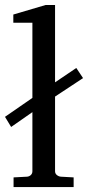

<svg xmlns="http://www.w3.org/2000/svg" viewBox="-29 -757 356 777"><path d="M307.1 -440.9 193.8 -366.2V-64Q193.8 -54.7 200.9 -48.8Q208 -43 216.8 -42L269 -39.1V0H25.9V-39.1L81.1 -42Q89.8 -43 95.9 -48.8Q102.1 -54.7 102.1 -64V-303.2L16.1 -243.2L-8.8 -284.2L102.1 -360.8V-665H24.9V-698.2L155.8 -736.8H193.8V-423.8L279.8 -481.9Z"/></svg>

Font: Charis
Style: Regular
Weight: 400
Designer: Walt Agee, Miriam Martin, Annie Olsen, Victor Gaultney, Lorna Priest, Alan Ward, Bob Hallissy, Martin Hosken, Sharon Cor
Foundry: SIL Global
Version: Version 7.000